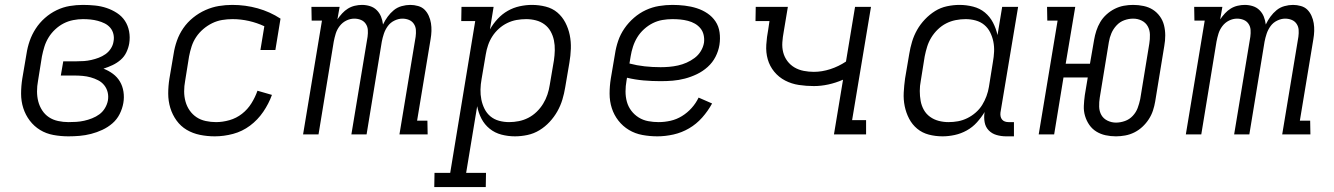

<svg xmlns="http://www.w3.org/2000/svg" viewBox="-20 -548 5440 783"><path d="M259 8Q228 8 198 2.5Q168 -3 143.5 -18Q119 -33 101.5 -56Q84 -79 75 -107Q66 -135 66 -166Q66 -197 71 -228L88 -328Q92 -355 101 -381Q110 -407 125.5 -431Q141 -455 163 -474.5Q185 -494 211 -506.5Q237 -519 264 -523.5Q291 -528 318 -528Q343 -528 367.5 -525.5Q392 -523 414.5 -515.5Q437 -508 457 -495Q477 -482 489.5 -463Q502 -444 506.5 -420Q511 -396 507 -371Q504 -353 495.5 -335Q487 -317 472 -304Q457 -291 439 -282.5Q421 -274 402 -268Q423 -260 440.5 -247Q458 -234 469 -215.5Q480 -197 483.5 -174Q487 -151 483 -128Q479 -105 468 -83Q457 -61 438.5 -45Q420 -29 397.5 -18.5Q375 -8 351.5 -2Q328 4 305 6Q282 8 259 8ZM259 -50Q275 -50 291 -51Q307 -52 323 -55.5Q339 -59 355.5 -65.5Q372 -72 385.5 -82Q399 -92 408 -107Q417 -122 420 -138Q423 -156 419 -172Q415 -188 405 -200.5Q395 -213 380.5 -220.5Q366 -228 350 -232.5Q334 -237 317 -238.5Q300 -240 283 -240H228L238 -298H293Q308 -298 322.5 -299Q337 -300 352.5 -303.5Q368 -307 382.5 -312.5Q397 -318 410 -327Q423 -336 432 -350Q441 -364 443 -379Q446 -394 442.5 -409Q439 -424 429.5 -435Q420 -446 407 -452.5Q394 -459 379 -463Q364 -467 349 -468.5Q334 -470 318 -470Q299 -470 278.5 -466Q258 -462 239.5 -452.5Q221 -443 205 -428Q189 -413 178 -395Q167 -377 161 -357.5Q155 -338 151 -318L135 -218Q131 -197 131 -175.5Q131 -154 136 -134.5Q141 -115 152 -98Q163 -81 179.5 -70Q196 -59 217 -54.5Q238 -50 259 -50Z M856 8Q825 8 795.5 2Q766 -4 741.5 -18.5Q717 -33 700 -56.5Q683 -80 674.5 -108Q666 -136 666 -166.5Q666 -197 671 -228L688 -328Q692 -355 701.5 -382Q711 -409 727.5 -433Q744 -457 767.5 -476Q791 -495 818 -507Q845 -519 872.5 -523.5Q900 -528 927 -528Q981 -528 1031 -514Q1081 -500 1124 -472L1103 -344H1042L1058 -441Q1028 -455 995 -462.5Q962 -470 928 -470Q907 -470 886 -466.5Q865 -463 845.5 -453.5Q826 -444 809 -429.5Q792 -415 780 -397Q768 -379 761.5 -359Q755 -339 751 -318L735 -218Q731 -197 731 -175.5Q731 -154 736.5 -134Q742 -114 753.5 -97.5Q765 -81 781.5 -70Q798 -59 819 -54.5Q840 -50 861 -50Q888 -50 916 -58Q944 -66 967 -84Q990 -102 1005.5 -127Q1021 -152 1030 -178L1089 -161Q1076 -125 1053.5 -92Q1031 -59 999.5 -35.5Q968 -12 930.5 -2Q893 8 856 8Z M1724 0H1609L1675 -398Q1677 -413 1676 -426.5Q1675 -440 1667.5 -451Q1660 -462 1647.5 -467Q1635 -472 1621 -472Q1605 -472 1588.5 -464Q1572 -456 1561.5 -441.5Q1551 -427 1545.5 -410.5Q1540 -394 1537 -378L1475 0H1413L1479 -398Q1481 -413 1480 -426.5Q1479 -440 1471.5 -451Q1464 -462 1451.5 -467Q1439 -472 1425 -472Q1408 -472 1392 -464Q1376 -456 1365 -441.5Q1354 -427 1349 -410.5Q1344 -394 1341 -378L1279 0H1216L1293 -464H1251L1250 -520H1365L1356 -469Q1365 -482 1375.5 -493.5Q1386 -505 1399 -513Q1412 -521 1427 -524.5Q1442 -528 1456 -528Q1473 -528 1489 -523Q1505 -518 1516.5 -506.5Q1528 -495 1534 -480Q1540 -465 1542 -448Q1550 -465 1561 -480Q1572 -495 1586 -506.5Q1600 -518 1618 -523Q1636 -528 1653 -528Q1669 -528 1685 -523.5Q1701 -519 1711.5 -508.5Q1722 -498 1728.5 -483.5Q1735 -469 1737.5 -453.5Q1740 -438 1739.5 -421.5Q1739 -405 1736 -388L1681 -56H1723Z M1961 215H1751L1752 157H1816L1918 -462H1861L1862 -520H1993L1978 -428Q1991 -451 2009.5 -471Q2028 -491 2051 -504Q2074 -517 2099.5 -522.5Q2125 -528 2149 -528Q2178 -528 2205.5 -521Q2233 -514 2253 -497Q2273 -480 2285.5 -456Q2298 -432 2303.5 -405Q2309 -378 2308 -349.5Q2307 -321 2302 -292L2285 -192Q2281 -167 2273.5 -142Q2266 -117 2253 -94Q2240 -71 2221.5 -51Q2203 -31 2180 -17Q2157 -3 2131 2.5Q2105 8 2080 8Q2052 8 2025 1Q1998 -6 1977 -23Q1956 -40 1943.5 -64Q1931 -88 1926 -115L1881 157H1962ZM2056 -50Q2076 -50 2096 -54Q2116 -58 2134.5 -67.5Q2153 -77 2168.5 -92Q2184 -107 2195 -125Q2206 -143 2212.5 -162.5Q2219 -182 2222 -202L2239 -302Q2242 -322 2242.5 -343Q2243 -364 2239 -383.5Q2235 -403 2225.5 -420Q2216 -437 2200.5 -448.5Q2185 -460 2165.5 -465Q2146 -470 2126 -470Q2106 -470 2086.5 -466.5Q2067 -463 2048.5 -454Q2030 -445 2014.5 -431Q1999 -417 1988 -400Q1977 -383 1970.5 -364Q1964 -345 1961 -326L1944 -226Q1940 -204 1939.5 -183Q1939 -162 1943 -142Q1947 -122 1956 -104Q1965 -86 1980 -73.5Q1995 -61 2015 -55.5Q2035 -50 2056 -50Z M2661 8Q2630 8 2600 2.5Q2570 -3 2545 -18Q2520 -33 2502 -56Q2484 -79 2475 -107Q2466 -135 2466 -166Q2466 -197 2471 -228L2488 -328Q2492 -355 2501 -381.5Q2510 -408 2526.5 -432Q2543 -456 2565.5 -475.5Q2588 -495 2614 -507Q2640 -519 2667.5 -523.5Q2695 -528 2722 -528Q2747 -528 2772.5 -525Q2798 -522 2821.5 -514.5Q2845 -507 2865 -493.5Q2885 -480 2898 -460.5Q2911 -441 2914.5 -416Q2918 -391 2914 -365Q2910 -340 2898 -316.5Q2886 -293 2866 -275Q2846 -257 2822 -245.5Q2798 -234 2773 -227.5Q2748 -221 2723.5 -219Q2699 -217 2674 -217Q2639 -217 2604.5 -220Q2570 -223 2537 -231L2535 -219Q2531 -197 2531 -175Q2531 -153 2536.5 -133Q2542 -113 2554.5 -96.5Q2567 -80 2584.5 -69Q2602 -58 2623 -54Q2644 -50 2666 -50Q2690 -50 2714.5 -55.5Q2739 -61 2761 -74.5Q2783 -88 2800.5 -107.5Q2818 -127 2829 -150L2884 -126Q2867 -95 2843.5 -68.5Q2820 -42 2790 -24.5Q2760 -7 2726.5 0.5Q2693 8 2661 8ZM2674 -274Q2691 -274 2709 -275.5Q2727 -277 2745 -281Q2763 -285 2780 -292.5Q2797 -300 2812.5 -311.5Q2828 -323 2838 -339.5Q2848 -356 2851 -374Q2853 -390 2849.5 -405.5Q2846 -421 2836.5 -432.5Q2827 -444 2814 -451.5Q2801 -459 2785.5 -463Q2770 -467 2754.5 -468.5Q2739 -470 2722 -470Q2702 -470 2681.5 -466.5Q2661 -463 2642 -453.5Q2623 -444 2606.5 -429Q2590 -414 2579 -396Q2568 -378 2561.5 -358Q2555 -338 2552 -319L2547 -289Q2577 -281 2609 -277.5Q2641 -274 2674 -274Z M3381 0 3418 -223Q3388 -210 3358 -203.5Q3328 -197 3299 -197Q3268 -197 3238 -201.5Q3208 -206 3182 -219.5Q3156 -233 3137.5 -255.5Q3119 -278 3111 -306Q3103 -334 3105 -365.5Q3107 -397 3113 -428L3118 -462H3061L3062 -520H3193L3176 -418Q3172 -397 3170.5 -375.5Q3169 -354 3174 -334.5Q3179 -315 3191 -299Q3203 -283 3220 -273Q3237 -263 3257.5 -259Q3278 -255 3299 -255Q3332 -255 3366 -266Q3400 -277 3430 -297L3467 -520H3532L3455 -58H3512V0Z M3824 8Q3795 8 3768 1Q3741 -6 3720.5 -23Q3700 -40 3687.5 -64Q3675 -88 3669.5 -115Q3664 -142 3665.5 -170.5Q3667 -199 3671 -228L3688 -328Q3692 -353 3699.5 -378Q3707 -403 3720 -426Q3733 -449 3752 -469Q3771 -489 3793.5 -503Q3816 -517 3842 -522.5Q3868 -528 3893 -528Q3921 -528 3948.5 -521Q3976 -514 3996.5 -497Q4017 -480 4029.5 -456Q4042 -432 4048 -405L4067 -520H4132L4060 -89Q4059 -81 4060.5 -73.5Q4062 -66 4066.5 -60.5Q4071 -55 4078 -52.5Q4085 -50 4093 -50H4115V8H4083Q4063 8 4044 2.5Q4025 -3 4012 -16.5Q3999 -30 3995.5 -49.5Q3992 -69 3995 -89L3996 -92Q3982 -69 3964 -49Q3946 -29 3922.5 -16Q3899 -3 3873.5 2.5Q3848 8 3824 8ZM3848 -50Q3868 -50 3887 -53.5Q3906 -57 3924.5 -66Q3943 -75 3959 -89Q3975 -103 3985.5 -120Q3996 -137 4003 -156Q4010 -175 4013 -194L4029 -294Q4033 -316 4034 -337Q4035 -358 4031 -378Q4027 -398 4018 -416Q4009 -434 3994 -446.5Q3979 -459 3959 -464.5Q3939 -470 3918 -470Q3898 -470 3877.5 -466Q3857 -462 3838.5 -452.5Q3820 -443 3804.5 -428Q3789 -413 3778 -395Q3767 -377 3761 -357.5Q3755 -338 3751 -318L3735 -218Q3731 -198 3731 -177Q3731 -156 3734.5 -136.5Q3738 -117 3747.5 -100Q3757 -83 3773 -71.5Q3789 -60 3808.5 -55Q3828 -50 3848 -50Z M4531 8Q4509 8 4488.5 3.5Q4468 -1 4451 -11.5Q4434 -22 4422.5 -38.5Q4411 -55 4405 -75Q4399 -95 4400 -116.5Q4401 -138 4404 -160L4416 -232H4317L4279 0H4216L4293 -464H4251L4250 -520H4365L4326 -288H4425L4442 -386Q4445 -404 4451 -422.5Q4457 -441 4467 -458Q4477 -475 4492.5 -489Q4508 -503 4526 -512Q4544 -521 4563 -524.5Q4582 -528 4601 -528Q4623 -528 4644 -523.5Q4665 -519 4681.5 -508.5Q4698 -498 4710 -481.5Q4722 -465 4727 -445Q4732 -425 4732 -403.5Q4732 -382 4728 -360L4691 -134Q4688 -116 4682 -97.5Q4676 -79 4665 -62Q4654 -45 4639 -31Q4624 -17 4606 -8Q4588 1 4568.5 4.5Q4549 8 4531 8ZM4531 -48Q4549 -48 4567.5 -54.5Q4586 -61 4599.5 -75.5Q4613 -90 4619.5 -107.5Q4626 -125 4630 -144L4667 -370Q4670 -388 4669.5 -407Q4669 -426 4660.5 -441Q4652 -456 4636 -464Q4620 -472 4601 -472Q4583 -472 4565 -465.5Q4547 -459 4533.5 -444.5Q4520 -430 4512.5 -412.5Q4505 -395 4502 -376L4465 -150Q4462 -132 4462.5 -113Q4463 -94 4471.5 -79Q4480 -64 4496.5 -56Q4513 -48 4531 -48Z M5324 0H5209L5275 -398Q5277 -413 5276 -426.5Q5275 -440 5267.5 -451Q5260 -462 5247.5 -467Q5235 -472 5221 -472Q5205 -472 5188.5 -464Q5172 -456 5161.5 -441.5Q5151 -427 5145.5 -410.5Q5140 -394 5137 -378L5075 0H5013L5079 -398Q5081 -413 5080 -426.5Q5079 -440 5071.5 -451Q5064 -462 5051.5 -467Q5039 -472 5025 -472Q5008 -472 4992 -464Q4976 -456 4965 -441.5Q4954 -427 4949 -410.5Q4944 -394 4941 -378L4879 0H4816L4893 -464H4851L4850 -520H4965L4956 -469Q4965 -482 4975.5 -493.5Q4986 -505 4999 -513Q5012 -521 5027 -524.5Q5042 -528 5056 -528Q5073 -528 5089 -523Q5105 -518 5116.5 -506.5Q5128 -495 5134 -480Q5140 -465 5142 -448Q5150 -465 5161 -480Q5172 -495 5186 -506.5Q5200 -518 5218 -523Q5236 -528 5253 -528Q5269 -528 5285 -523.5Q5301 -519 5311.5 -508.5Q5322 -498 5328.5 -483.5Q5335 -469 5337.5 -453.5Q5340 -438 5339.5 -421.5Q5339 -405 5336 -388L5281 -56H5323Z"/></svg>

Font: Iosevka HT Light Extended
Style: Italic
Weight: 300
Width: 7
Italic angle: -9°
Monospace: yes
Designer: Belleve Invis
Foundry: Belleve Invis
Version: Version 32.3.0; ttfautohint (v1.8.4)